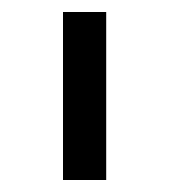

<svg xmlns="http://www.w3.org/2000/svg" viewBox="-20 -760 282 320"><path d="M85 -460V-740H157V-460Z"/></svg>

Font: IBM Plex Sans
Style: Regular
Weight: 400
Designer: Mike Abbink, Paul van der Laan, Pieter van Rosmalen
Foundry: Bold Monday
Version: Version 3.005